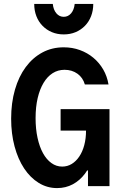

<svg xmlns="http://www.w3.org/2000/svg" viewBox="-20 -952 640 982"><path d="M290 -284H420Q420 -243.6 411 -209.8Q402 -176 385.5 -151.5Q369 -127 346.9 -113.5Q324.8 -100 298 -100Q267.9 -100 242.9 -118.1Q217.8 -136.1 199.9 -168.6Q182 -201 172 -246.9Q162 -292.8 162 -347.7Q162 -405 172.7 -450.5Q183.4 -496 202.8 -528.2Q222.1 -560.4 249.2 -577.7Q276.4 -595 310 -595Q348.2 -595 376.1 -575Q404 -555 414 -520H535Q528 -562 508 -596.5Q488 -631 457.7 -656.4Q427.4 -681.8 388.7 -695.9Q350 -710 306 -710Q245.7 -710 196.5 -683.5Q147.3 -657 111.7 -609Q76 -561 56.5 -493.5Q37 -426 37 -345Q37 -268.1 54.5 -203.1Q72 -138 103.5 -90.5Q135 -43 178.1 -16.5Q221.2 10 272 10Q316.1 10 352.4 -9.5Q388.6 -29 414.8 -64Q441 -99 455.5 -147.4Q470 -195.9 470 -254L422 -80H430V0H540V-394H290ZM250 -932H155Q155 -898 166 -869.5Q177 -841 197.5 -820Q218 -799 245.5 -787.5Q273 -776 306 -776Q339 -776 366.5 -787.5Q394 -799 414.5 -820Q435 -841 446 -869.7Q457 -898.3 457 -932H362Q359 -902 343.8 -884Q328.6 -866 306 -866Q283.4 -866 268.2 -884Q253 -902 250 -932Z"/></svg>

Font: CommitMonoV142 ExtLt
Style: Regular
Weight: 200
Monospace: yes
Designer: Eigil Nikolajsen
Foundry: Eigil Nikolajsen
Version: Version 1.142